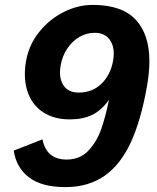

<svg xmlns="http://www.w3.org/2000/svg" viewBox="-20 -755 640 784"><path d="M36 -140 153.5 -186Q169.5 -103.5 252 -103.5Q306 -103.5 340.2 -139.2Q374.5 -175 392.8 -226.5Q411 -278 425 -347.5Q393.5 -303.5 355.5 -285.5Q317.5 -267.5 265.5 -267.5Q207 -267.5 165.5 -291Q124 -314.5 102.8 -356.2Q81.5 -398 81.5 -452.5Q81.5 -479.5 86.5 -506.5Q98 -571.5 139.5 -623.8Q181 -676 239.5 -705.5Q298 -735 358 -735Q477.5 -735 533.8 -675Q590 -615 590 -505Q590 -458 580 -402Q555.5 -263 513.8 -172.8Q472 -82.5 406.5 -36.8Q341 9 246.5 9Q151 9 98.8 -30.5Q46.5 -70 36 -140ZM442 -508Q444.5 -524 444.5 -535.5Q444.5 -574 424.2 -597.5Q404 -621 367 -621Q333 -621 303.8 -603.8Q274.5 -586.5 254.5 -556.5Q234.5 -526.5 228 -489Q225 -473.5 225 -459.5Q225 -422 244.5 -399.5Q264 -377 301.5 -377Q357 -377 394.2 -413Q431.5 -449 442 -508Z"/></svg>

Font: JuliaMono ExtraBoldItalic
Style: Regular
Weight: 800
Italic angle: -9°
Monospace: yes
Designer: cormullion
Foundry: corm
Version: Version 0.049; ttfautohint (v1.8.4)